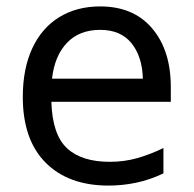

<svg xmlns="http://www.w3.org/2000/svg" viewBox="-20 -567 603 598"><path d="M318 11Q193 11 122 -60.5Q51 -132 51 -265Q51 -353 80.5 -416.5Q110 -480 164.5 -513.5Q219 -547 292 -547Q396 -547 454 -478.5Q512 -410 512 -296V-250H140Q143 -148 188.5 -105.5Q234 -63 322 -63Q367 -63 407.5 -74.5Q448 -86 489 -106V-27Q447 -7 404.5 2Q362 11 318 11ZM142 -322H425Q423 -391 389.5 -432.5Q356 -474 292 -474Q227 -474 188.5 -433.5Q150 -393 142 -322Z"/></svg>

Font: Noto Sans Mono SemiCondensed
Style: Regular
Weight: 400
Width: 4
Designer: Monotype Design Team
Foundry: Monotype Imaging Inc.
Version: Version 2.014